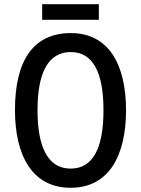

<svg xmlns="http://www.w3.org/2000/svg" viewBox="-20 -881 669 911"><path d="M449 -861H180V-787H449ZM578 -358C578 -573 497 -724 316 -724C139 -724 51 -595 51 -359C51 -146 131 10 315 10C497 10 578 -143 578 -358ZM158 -358C158 -537 209 -634 316 -634C420 -634 471 -539 471 -358C471 -176 420 -81 315 -81C210 -81 158 -178 158 -358Z"/></svg>

Font: Noto Sans Thai Looped Condensed Medium
Style: Regular
Weight: 500
Width: 3
Designer: Sasikarn Vongin, Ben Mitchell
Foundry: The Fontpad Ltd
Version: Version 1.001